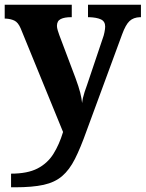

<svg xmlns="http://www.w3.org/2000/svg" viewBox="-20 -556 619 816"><path d="M27 182Q97 182 139.5 160Q182 138 207 98Q232 58 248 5L68 -435Q57 -461 41 -468.5Q25 -476 4 -477H0V-536H285V-483H282Q254 -483 238 -475Q222 -467 222 -446Q222 -438 225.5 -426.5Q229 -415 232 -407L301 -224Q315 -186 321 -162Q327 -138 329 -118Q331 -139 339.5 -165Q348 -191 351 -198L417 -394Q421 -404 424 -419Q427 -434 427 -443Q427 -465 409 -473.5Q391 -482 358 -483H354V-536H579V-483H575Q547 -482 530.5 -466.5Q514 -451 499 -410L348 0Q322 73 298.5 119.5Q275 166 244 192.5Q213 219 165.5 229.5Q118 240 44 240H27Z"/></svg>

Font: Noto Serif Oriya
Style: Bold
Weight: 700
Designer: David Williams
Foundry: Google LLC, David Williams
Version: Version 1.051; ttfautohint (v1.8.4.7-5d5b)